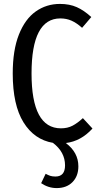

<svg xmlns="http://www.w3.org/2000/svg" viewBox="-20 -720 506 980"><path d="M316 10Q380 58 380 129Q380 179 350 209.5Q320 240 269 240Q227 240 190 215L213 167Q226 174 236.5 177.5Q247 181 263 181Q312 181 312 124Q312 56 250 9Q155 -7 100 -95.5Q45 -184 45 -345Q45 -464 76.5 -543.5Q108 -623 162.5 -661.5Q217 -700 286 -700Q335 -700 372 -683.5Q409 -667 446 -633L399 -578Q371 -603 345 -614.5Q319 -626 288 -626Q141 -626 141 -345Q141 -65 291 -65Q325 -65 350.5 -78.5Q376 -92 403 -117L452 -64Q393 1 316 10Z"/></svg>

Font: Fira Sans Compressed
Style: Regular
Weight: 400
Width: 1
Designer: bBox Type GmbH & Carrois Corporate GbR & Edenspiekermann AG
Foundry: bBox Type GmbH & Carrois Corporate GbR & Edenspiekermann AG
Version: Version 4.301